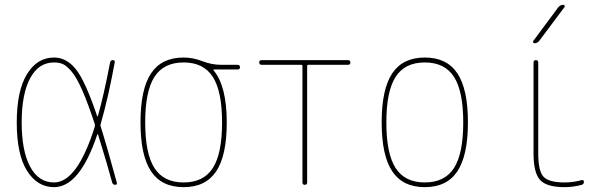

<svg xmlns="http://www.w3.org/2000/svg" viewBox="-20 -770 2540 800"><path d="M205.1 -509.8Q140.6 -509.8 105.5 -443.8Q70.3 -377.9 70.3 -259.8Q70.3 -141.6 105.5 -75.7Q140.6 -9.8 205.1 -9.8Q301.8 -9.8 375 -242.2Q376 -248 375 -252.9Q346.7 -338.9 323.2 -392.6Q299.8 -446.3 279.3 -470.7Q258.8 -495.1 243.2 -502.4Q227.5 -509.8 205.1 -509.8ZM205.1 9.8Q135.7 9.8 92.8 -58.1Q49.8 -126 49.8 -259.8Q49.8 -391.6 92.3 -460.9Q134.8 -530.3 205.1 -530.3Q256.8 -530.3 295.9 -481.9Q335 -433.6 384.8 -286.1Q384.8 -285.2 386.2 -285.2Q387.7 -285.2 387.7 -286.1Q412.1 -371.1 438.5 -508.8Q440.4 -519.5 450.2 -519.5Q460 -519.5 458 -509.8Q431.6 -365.2 399.4 -252.9Q397.5 -248 399.4 -243.2Q424.8 -163.1 466.8 -8.8Q468.8 0 460 0Q450.2 0 447.3 -9.8Q428.7 -80.1 388.7 -209Q387.7 -210.9 385.7 -210.9Q312.5 9.8 205.1 9.8Z M866.7 -449.7Q828.1 -509.8 745.1 -509.8Q662.1 -509.8 623.5 -449.7Q585 -389.6 585 -259.8Q585 -129.9 623.5 -69.8Q662.1 -9.8 745.1 -9.8Q828.1 -9.8 866.7 -69.8Q905.3 -129.9 905.3 -259.8Q905.3 -389.6 866.7 -449.7ZM745.1 -530.3Q784.2 -530.3 823.2 -515.1Q862.3 -500 900.4 -500H969.7Q979.5 -500 980 -490.2Q980.5 -480.5 969.7 -480.5H870.1Q869.1 -480.5 869.1 -479Q869.1 -477.5 869.6 -477.5Q870.1 -477.5 870.1 -476.6Q924.8 -411.1 924.8 -259.8Q924.8 -122.1 880.9 -56.2Q836.9 9.8 745.1 9.8Q653.3 9.8 609.4 -56.2Q565.4 -122.1 565.4 -260.3Q565.4 -398.4 609.4 -464.4Q653.3 -530.3 745.1 -530.3Z M1070.3 -500Q1060.5 -500 1060.1 -509.8Q1059.6 -519.5 1070.3 -519.5H1429.7Q1439.5 -519.5 1439.9 -509.8Q1440.4 -500 1429.7 -500H1264.6Q1259.8 -500 1259.8 -495.1V-9.8Q1259.8 0 1250 0Q1240.2 0 1240.2 -9.8V-495.1Q1240.2 -500 1235.4 -500Z M1871.6 -449.7Q1833 -509.8 1750 -509.8Q1667 -509.8 1628.4 -449.7Q1589.8 -389.6 1589.8 -259.8Q1589.8 -129.9 1628.4 -69.8Q1667 -9.8 1750 -9.8Q1833 -9.8 1871.6 -69.8Q1910.2 -129.9 1910.2 -259.8Q1910.2 -389.6 1871.6 -449.7ZM1885.7 -56.2Q1841.8 9.8 1750 9.8Q1658.2 9.8 1614.3 -56.2Q1570.3 -122.1 1570.3 -260.3Q1570.3 -398.4 1614.3 -464.4Q1658.2 -530.3 1750 -530.3Q1841.8 -530.3 1885.7 -464.4Q1929.7 -398.4 1929.7 -260.3Q1929.7 -122.1 1885.7 -56.2Z M2222.7 -129.9Q2222.7 -57.6 2244.6 -33.7Q2266.6 -9.8 2333 -9.8Q2368.2 -9.8 2403.3 -19.5Q2407.2 -20.5 2410.2 -18.6Q2413.1 -16.6 2413.1 -12.7Q2413.1 -2.9 2404.3 0Q2368.2 9.8 2333 9.8Q2257.8 9.8 2230.5 -20Q2203.1 -49.8 2203.1 -129.9V-509.8Q2203.1 -519.5 2212.9 -519.5Q2222.7 -519.5 2222.7 -509.8ZM2207 -589.8Q2203.1 -589.8 2201.7 -593.3Q2200.2 -596.7 2202.1 -599.6L2306.6 -740.2Q2315.4 -750 2327.1 -750Q2331.1 -750 2332.5 -746.6Q2334 -743.2 2332 -740.2L2226.6 -599.6Q2218.8 -589.8 2207 -589.8Z"/></svg>

Font: Rounded Mgen+ 1m thin
Style: Regular
Weight: 100
Designer: [Source Han Sans]
Ryoko NISHIZUKA  (kana & ideographs); Paul D. Hunt (Latin, Greek & Cyrillic); Wenlong ZHANG  (bopomofo
Version: Version 1.059.20150602